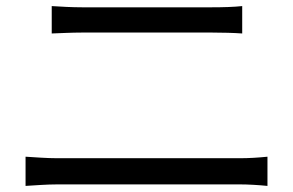

<svg xmlns="http://www.w3.org/2000/svg" viewBox="-20 -671 963 631"><path d="M64 -60C98 -62 133 -65 169 -65H768C795 -65 829 -63 859 -60V-156C830 -153 798 -151 768 -151H169C133 -151 98 -154 64 -156ZM150 -561C181 -562 214 -564 249 -564H677C710 -564 748 -563 776 -561V-651C748 -648 713 -647 677 -647H249C216 -647 182 -649 150 -651Z"/></svg>

Font: GenEiGothic-pro-Regular
Style: Regular
Weight: 400
Designer: Ryoko NISHIZUKA (kana & ideographs); Paul D. Hunt (Latin, Greek & Cyrillic); Wenlong ZHANG (bopomofo); Sandoll Communica
Foundry: Adobe Systems Incorporated; o_tamon
Version: Version 1.000.140830